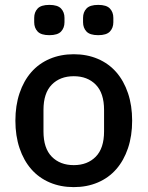

<svg xmlns="http://www.w3.org/2000/svg" viewBox="-20 -754 604 786"><path d="M282 12Q228 12 183.5 -7Q139 -26 108 -61.5Q77 -97 60 -147.5Q43 -198 43 -260Q43 -322 60 -372.5Q77 -423 108 -458.5Q139 -494 183.5 -513Q228 -532 282 -532Q336 -532 380.5 -513Q425 -494 456 -458.5Q487 -423 504 -372.5Q521 -322 521 -260Q521 -198 504 -147.5Q487 -97 456 -61.5Q425 -26 380.5 -7Q336 12 282 12ZM282 -78Q338 -78 372 -112.5Q406 -147 406 -216V-304Q406 -373 372 -407.5Q338 -442 282 -442Q226 -442 192 -407.5Q158 -373 158 -304V-216Q158 -147 192 -112.5Q226 -78 282 -78ZM182 -610Q148 -610 134 -625Q120 -640 120 -663V-681Q120 -704 134 -719Q148 -734 182 -734Q216 -734 230 -719Q244 -704 244 -681V-663Q244 -640 230 -625Q216 -610 182 -610ZM382 -610Q348 -610 334 -625Q320 -640 320 -663V-681Q320 -704 334 -719Q348 -734 382 -734Q416 -734 430 -719Q444 -704 444 -681V-663Q444 -640 430 -625Q416 -610 382 -610Z"/></svg>

Font: IBM Plex Sans Thai Medm
Style: Regular
Weight: 500
Designer: Mike Abbink, Paul van der Laan, Pieter van Rosmalen, Ben Mitchell, Mark Frömberg
Foundry: Bold Monday
Version: Version 1.2